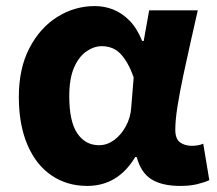

<svg xmlns="http://www.w3.org/2000/svg" viewBox="-20 -598 714 632"><path d="M267 14Q200 14 149 -21Q98 -56 70 -122Q42 -188 42 -279Q42 -373 77 -440Q112 -507 169 -542.5Q226 -578 292 -578Q324 -578 353 -566.5Q382 -555 406.5 -530Q431 -505 448 -463H453L471 -564H631Q620 -515 607.5 -460Q595 -405 583.5 -350.5Q572 -296 564.5 -249.5Q557 -203 557 -171Q557 -141 572.5 -129.5Q588 -118 612 -118Q620 -118 630 -119.5Q640 -121 649 -125L669 -5Q654 2 630 8Q606 14 573 14Q514 14 479 -7.5Q444 -29 430 -81H425Q368 14 267 14ZM306 -120Q332 -120 355 -136.5Q378 -153 394 -182Q410 -211 412 -245L420 -343Q411 -369 400 -388.5Q389 -408 376.5 -421Q364 -434 348.5 -440Q333 -446 315 -446Q289 -446 264 -428.5Q239 -411 223.5 -375Q208 -339 208 -281Q208 -198 234.5 -159Q261 -120 306 -120Z"/></svg>

Font: Noto Sans JP ExtraBold
Style: Regular
Weight: 800
Designer: Ryoko NISHIZUKA  (kana, bopomofo & ideographs); Paul D. Hunt (Latin, Greek & Cyrillic); Sandoll Communications , Soo-you
Foundry: Adobe
Version: Version 2.004-H2;hotconv 1.0.118;makeotfexe 2.5.65603